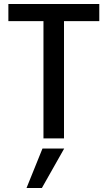

<svg xmlns="http://www.w3.org/2000/svg" viewBox="-20 -694 540 963"><path d="M190 249H113L193 51H302ZM478 -588H301V0H198V-588H22V-674H478Z"/></svg>

Font: Hind Vadodara Medium
Style: Regular
Weight: 500
Designer: Hitesh Malaviya
Foundry: Indian Type Foundry
Version: Version 1.001;PS 1.0;hotconv 1.0.86;makeotf.lib2.5.63406; tt